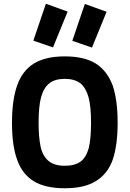

<svg xmlns="http://www.w3.org/2000/svg" viewBox="-20 -993 692 1025"><path d="M326 12Q432 12 493 -27Q555 -65 582 -141Q608 -219 608 -337Q608 -460 581 -538Q552 -615 491 -654Q429 -692 326 -692Q223 -692 161 -654Q99 -615 72 -538Q44 -461 44 -337Q44 -214 72 -139Q99 -63 161 -25Q222 12 326 12ZM326 -108Q270 -108 239 -134Q208 -160 197 -209Q186 -261 186 -337Q186 -424 199 -473Q213 -524 243 -548Q273 -572 326 -572Q378 -572 410 -548Q439 -523 453 -473Q466 -424 466 -337Q466 -252 454 -203Q440 -153 411 -131Q379 -108 326 -108ZM158 -776 263 -740 341 -931 225 -973ZM366 -775 471 -739 549 -930 433 -972Z"/></svg>

Font: Online Auction - Bold
Style: Bold
Weight: 500
Designer: Mohamed Mostafa, the designer of Online Auction
Foundry: Kief Type Foundry
Version: ""